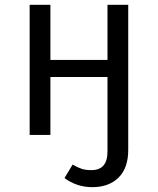

<svg xmlns="http://www.w3.org/2000/svg" viewBox="-20 -560 655 797"><path d="M426.2 -540H512.3V62.1Q512.3 137.4 472.1 177.2Q431.8 216.9 363.1 216.9Q298.5 216.9 247.7 179L281.5 123.1Q302.6 135.4 319 140.8Q335.4 146.2 359.5 146.2Q426.2 146.2 426.2 69.2V-240.5H189.2V0H103.1V-540H189.2V-311.3H426.2Z"/></svg>

Font: Fira Code
Style: Regular
Weight: 400
Designer: Carrois Corporate, Edenspiekermann AG, Nikita Prokopov
Foundry: Carrois Corporate, Edenspiekermann AG, Nikita Prokopov
Version: Version 5.002